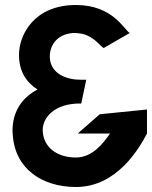

<svg xmlns="http://www.w3.org/2000/svg" viewBox="-20 -735 608 768"><path d="M325 -416C310 -416 296 -416 282 -417C212 -425 173 -464 180 -522C186 -569 222 -600 273 -603C286 -603 297 -602 308 -600C359 -588 381 -549 395 -543L499 -603C477 -615 432 -715 284 -715C117 -715 56 -597 56 -515C56 -449 86 -405 130 -377C71 -346 30 -292 30 -212C30 -207 31 -202 31 -197C39 -61 147 13 284 13C449 13 538 -144 568 -201V-297L379 -278L291 -201H420C394 -163 350 -105 284 -105C206 -105 155 -147 151 -209C147 -259 193 -323 305 -321Z"/></svg>

Font: Bluebird
Style: Regular
Weight: 400
Designer: Jasper
Foundry: Cannot Into Space Fonts
Version: Version 0.98